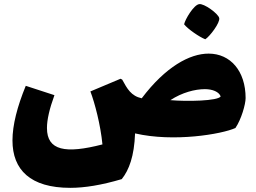

<svg xmlns="http://www.w3.org/2000/svg" viewBox="-20 -656 1232 924"><path d="M968 -467C990 -481 1040 -547 1035 -569C1031 -590 961 -641 938 -636C912 -632 871 -563 866 -539C884 -516 941 -477 968 -467ZM984 -398C893 -398 777 -335 662 -183C611 -194 592 -229 568 -273L560 -277L415 -216C436 -161 464 -55 473 39C295 85 206 69 206 -40C206 -80 218 -132 242 -198L104 -243C63 -143 40 -54 40 20C40 161 126 248 318 248C387 248 468 235 566 206C601 162 626 96 630 -14C815 29 1047 -10 1113 -40C1141 -81 1162 -154 1162 -184C1162 -314 1089 -398 984 -398ZM800 -174C856 -211 919 -227 966 -227C1003 -227 1034 -214 1042 -192C1029 -170 880 -167 800 -174Z"/></svg>

Font: FilmFarsi Display
Style: Regular
Weight: 400
Designer: Borna Izadpanah
Foundry: Borna Izadpanah
Version: Version 1.000;PS 001.000;hotconv 1.0.88;makeotf.lib2.5.64775